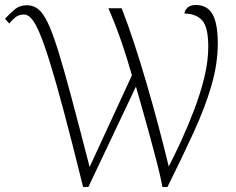

<svg xmlns="http://www.w3.org/2000/svg" viewBox="-20 -747 943 767"><path d="M312 0Q268 -178 235.5 -300Q203 -422 179 -499Q155 -576 137 -617.5Q119 -659 104.5 -674Q90 -689 77 -689Q55 -689 41 -677.5Q27 -666 17 -653L0 -672Q21 -695 40 -710.5Q59 -726 88 -726Q112 -726 131.5 -711.5Q151 -697 170 -658Q189 -619 211.5 -547Q234 -475 264.5 -361Q295 -247 338 -80L507 -446Q487 -517 464.5 -582Q442 -647 413 -714H466Q489 -656 514 -580Q539 -504 564 -419Q589 -334 612 -247.5Q635 -161 654 -82Q678 -128 705 -187Q732 -246 756.5 -310.5Q781 -375 796.5 -439Q812 -503 812 -560Q812 -637 788.5 -664.5Q765 -692 717 -693Q717 -704 728 -715.5Q739 -727 763 -727Q808 -727 829 -690Q850 -653 850 -574Q850 -492 824.5 -404.5Q799 -317 753.5 -218Q708 -119 649 0H629Q621 -43 607 -97Q593 -151 577.5 -208Q562 -265 547.5 -315.5Q533 -366 523 -401L333 0Z"/></svg>

Font: Noto Serif ExtraLight
Style: Regular
Weight: 200
Designer: Monotype Design Team
Foundry: Monotype Imaging Inc.
Version: Version 2.015; ttfautohint (v1.8.4.7-5d5b)